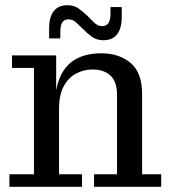

<svg xmlns="http://www.w3.org/2000/svg" viewBox="-20 -715 655 735"><path d="M340 0V-48H428V-352Q428 -402 403 -425.5Q378 -449 334 -449Q301 -449 271.5 -433.5Q242 -418 224 -385Q206 -352 206 -298H189Q189 -370 209 -417.5Q229 -465 269 -488Q309 -511 368 -511Q436 -511 480 -474Q524 -437 524 -355V-48H597V0ZM16 0V-48H110V-455H26V-503H195V-347L206 -349V-48H294V0ZM376 -561Q351 -561 333 -573.5Q315 -586 300 -602L287 -614L314 -655L326 -643Q336 -632 346.5 -623.5Q357 -615 371 -615Q387 -615 395 -626.5Q403 -638 403 -663V-688H446V-650Q446 -607 428.5 -584Q411 -561 376 -561ZM168 -607Q168 -649 185.5 -672Q203 -695 238 -695Q264 -695 281 -682.5Q298 -670 314 -655L326 -643L300 -602L287 -614Q277 -625 266.5 -633Q256 -641 242 -641Q226 -641 218.5 -629.5Q211 -618 211 -593V-568H168Z"/></svg>

Font: Montagu Slab
Style: Regular
Weight: 400
Version: Version 1.000